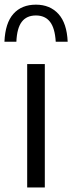

<svg xmlns="http://www.w3.org/2000/svg" viewBox="-50 -824 318 844"><path d="M69.5 0V-542.5H147V0ZM-30.5 -640.5Q-27 -723 9 -763.2Q45 -803.5 108 -803.5Q169.5 -803.5 206.8 -762.8Q244 -722 247.5 -640.5H195Q191.5 -700.5 169.8 -728.2Q148 -756 108 -756Q67 -756 45.8 -728.2Q24.5 -700.5 22 -640.5Z"/></svg>

Font: Encode Sans SemiCondensed SemiCondensed
Style: Regular
Weight: 400
Width: 4
Designer: Multiple Designers
Foundry: Impallari Type
Version: Version 3.000; ttfautohint (v1.8.3) -l 8 -r 50 -G 200 -x 14 